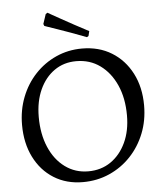

<svg xmlns="http://www.w3.org/2000/svg" viewBox="-58 -891 807 953"><g transform="rotate(-5 346.0 -414.5)"><path d="M317 12Q235 12 172.5 -27Q110 -66 75 -136Q40 -206 40 -297Q40 -371 65 -435Q90 -499 135 -547Q180 -595 240 -622Q300 -649 369 -649Q453 -649 516.5 -610Q580 -571 616 -501.5Q652 -432 652 -341Q652 -266 626.5 -202Q601 -138 555.5 -90Q510 -42 449 -15Q388 12 317 12ZM348 -39Q412 -39 460 -72Q508 -105 535.5 -163.5Q563 -222 563 -299Q563 -385 534 -450Q505 -515 454 -552Q403 -589 335 -589Q273 -589 226 -556Q179 -523 152.5 -464.5Q126 -406 126 -329Q126 -244 154 -178.5Q182 -113 232.5 -76Q283 -39 348 -39ZM399 -703Q360 -718 323 -731.5Q286 -745 256.5 -755Q227 -765 210 -771Q193 -777 193 -777L189 -787L205 -835L214 -841Q214 -841 231.5 -831Q249 -821 278 -805Q307 -789 342.5 -769.5Q378 -750 413 -732L407 -708Z"/></g></svg>

Font: Alegreya
Style: Regular
Weight: 400
Designer: Juan Pablo del Peral
Foundry: Huerta Tipografica
Version: Version 2.009